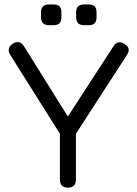

<svg xmlns="http://www.w3.org/2000/svg" viewBox="-20 -860 630 880"><path d="M291 0Q254.5 0 254.5 -37V-247L27 -608.5Q8.5 -639.5 38.5 -660Q70 -679 89.5 -648.5L291 -326L500.5 -648.5Q510 -663 523 -665.8Q536 -668.5 550.5 -658.5Q582.5 -639 562 -608.5L328 -247V-37Q328 0 291 0ZM204.5 -744.5Q168 -744.5 168 -781V-804Q168 -839.5 204.5 -839.5H226.5Q261.5 -839.5 261.5 -804V-781Q261.5 -744.5 226.5 -744.5ZM365.5 -744.5Q329 -744.5 329 -781V-804Q329 -839.5 365.5 -839.5H387.5Q422.5 -839.5 422.5 -804V-781Q422.5 -744.5 387.5 -744.5Z"/></svg>

Font: Jura Light SemiBold
Style: Regular
Weight: 600
Version: Version 5.106